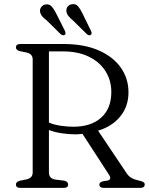

<svg xmlns="http://www.w3.org/2000/svg" viewBox="-20 -914 724 934"><path d="M605 -465Q605 -396.5 565 -347.5Q525 -298.5 457 -278.5L596.5 -70.5Q606 -56.5 619 -48.8Q632 -41 650.5 -37Q671 -32.5 677.5 -28.2Q684 -24 684 -16.5Q684 0 661.5 0H485.5Q463.5 0 463.5 -16.5Q463.5 -27.5 480.5 -32L502.5 -35.5Q525.5 -40 510 -64.5L381 -263Q363 -260.5 347 -260.5Q313.5 -260.5 279.5 -265.8Q245.5 -271 218 -281.5V-75Q218 -46 248.5 -40.5L293.5 -35Q311.5 -30 311.5 -16.5Q311.5 0 290 0H79.5Q57.5 0 57.5 -16.5Q57.5 -30 77 -35L107.5 -41Q139 -47.5 139 -75V-625Q139 -652.5 107.5 -659L77 -665Q57.5 -670 57.5 -683.5Q57.5 -700 79.5 -700H288Q389 -700 459.8 -669Q530.5 -638 567.8 -585Q605 -532 605 -465ZM218 -664V-317.5Q245 -306.5 277.2 -302Q309.5 -297.5 336.5 -297.5Q423.5 -297.5 472.5 -342Q521.5 -386.5 521.5 -466Q521.5 -523 493.2 -567.8Q465 -612.5 412.2 -638.2Q359.5 -664 286 -664ZM381.5 -848 422.5 -764Q429 -750.5 422.5 -745Q414 -738.5 403 -747.5L335 -814.5Q322.5 -824.5 313.8 -835Q305 -845.5 303 -858Q301.5 -872 309.2 -882Q317 -892 331 -893.5Q349.5 -896 360.2 -883Q371 -870 381.5 -848ZM253.5 -848 295.5 -764.5Q301.5 -750.5 296 -745Q287.5 -739 276 -747L208.5 -813.5Q195 -823.5 186.2 -833.5Q177.5 -843.5 175 -856Q173 -870 180.8 -880Q188.5 -890 202 -892.5Q220 -895 231.2 -882.5Q242.5 -870 253.5 -848Z"/></svg>

Font: Fraunces 9pt S050 Light
Style: Regular
Weight: 300
Version: Version 1.000; ttfautohint (v1.8.3)